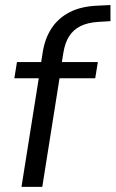

<svg xmlns="http://www.w3.org/2000/svg" viewBox="-20 -728 450 748"><path d="M63.7 0 131 -423.1H35.9L46.1 -486.3H151.5L138.7 -474.9L146.3 -523.6Q154.8 -578.4 181.2 -618.3Q207.6 -658.1 252 -680.8Q296.5 -703.5 360.3 -705.9L410.3 -708.4L410.4 -645.6L361.6 -642.6Q321.4 -640 293.5 -626.2Q265.6 -612.3 249.2 -586.5Q232.8 -560.7 226.8 -521.9L219.7 -477.9L212.8 -486.3H361.2L351 -423.1H211.9L144.7 0Z"/></svg>

Font: Nunito Sans 12pt ExtraLight
Style: Italic
Weight: 200
Italic angle: -9°
Designer: Vernon Adams
Foundry: Vernon Adams
Version: Version 3.101;gftools[0.9.27]